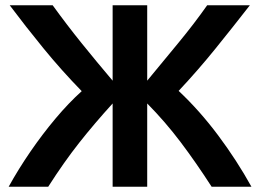

<svg xmlns="http://www.w3.org/2000/svg" viewBox="-20 -713 993 733"><path d="M13 0Q50 -67 96 -134Q142 -201 192 -260.5Q242 -320 292 -365Q214 -445 145.5 -529Q77 -613 17 -693H181Q236 -617 292.5 -547Q349 -477 410 -405V-693H542V-405Q603 -479 662 -550.5Q721 -622 771 -693H934Q867 -607 801.5 -526Q736 -445 662 -366Q742 -291 813 -196Q884 -101 940 0H788Q728 -93 669.5 -170.5Q611 -248 542 -318V0H410V-318Q340 -241 282 -167.5Q224 -94 164 0Z"/></svg>

Font: Ubuntu Sans
Style: Bold
Weight: 700
Designer: Dalton Maag Ltd
Foundry: Dalton Maag Ltd
Version: Version 1.006; ttfautohint (v1.8.4.7-5d5b)